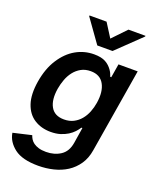

<svg xmlns="http://www.w3.org/2000/svg" viewBox="-175 -872 975 1191"><g transform="rotate(20 312.5 -276.5)"><path d="M4.6 78.1 125.4 50.1Q129.3 62.1 136.7 74.4Q144.2 86.6 157.5 96.4Q170.8 106.2 191.1 112.4Q211.3 118.6 240.4 118.6Q295.1 118.6 335.9 92Q376.8 65.3 386.4 5.3L402.7 -98H396.3Q386.7 -83.1 372 -67.1Q357.2 -51.1 336.3 -38Q315.3 -24.9 287.8 -16.3Q260.3 -7.8 225.1 -7.8Q162.6 -7.8 116.1 -37.6Q70 -67.1 50.1 -126.4Q30.2 -185.7 44.7 -274.5Q59.7 -364.7 99.8 -426.5Q140.6 -489.7 196 -521.1Q251.4 -552.6 315.7 -552.6Q364.3 -552.6 392.4 -536.6Q407 -528.4 417.4 -518.5Q427.9 -508.5 435.5 -497.9Q443.2 -487.2 448.2 -476.4Q453.1 -465.6 456.3 -455.3H463.1L478 -545.5H604.8L513.1 8.9Q504.3 63.6 477.5 102.8Q450.6 142 411.8 167.1Q372.9 192.1 324.4 204Q275.9 215.9 223.7 215.9Q119 215.9 66.4 175.8Q13.8 135.3 4.6 78.1ZM187.9 -154.5Q213.1 -108.7 276.3 -108.7Q311.8 -108.7 339 -122.7Q366.1 -136.7 385.5 -160Q404.8 -183.2 416.7 -213.2Q428.6 -243.3 433.6 -275.2Q446 -352.6 419.7 -399.9Q393.8 -447.1 331.7 -447.1Q295.5 -447.1 268.5 -432Q241.5 -416.9 222.5 -392.6Q203.5 -368.3 192.1 -337.5Q180.8 -306.8 175.4 -275.2Q163 -198.9 187.9 -154.5ZM204.9 -764.2 205.6 -769.2H317.8L375.4 -678.3L462.4 -769.2H574.9L574.2 -764.2L414.8 -610.8H314.3Z"/></g></svg>

Font: Inter P Semi Bold
Style: Italic
Weight: 600
Italic angle: 9.39999°
Designer: Rasmus Andersson
Foundry: rsms
Version: Version 3.018;git-588b23468